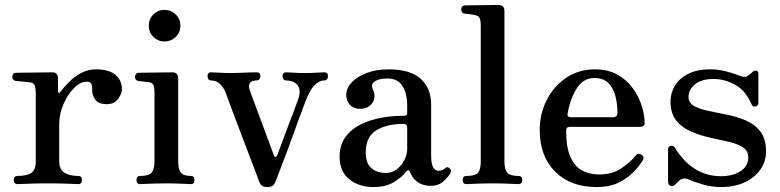

<svg xmlns="http://www.w3.org/2000/svg" viewBox="-20 -746 3162 778"><path d="M50 0Q36 0 36 -17Q36 -33 50 -33Q90 -33 107.5 -46Q125 -59 125 -91V-367Q125 -388 120.5 -399.5Q116 -411 103 -412Q98 -413 85.5 -414Q73 -415 61 -416.5Q49 -418 44 -418Q30 -421 30 -434Q30 -451 45 -451Q48 -451 68.5 -451.5Q89 -452 115.5 -452Q142 -452 164 -452.5Q186 -453 192 -453Q215 -453 215 -428V-374Q215 -371 218 -370Q221 -369 224 -373Q240 -394 261 -415Q282 -436 309.5 -450.5Q337 -465 369 -465Q422 -465 448 -442.5Q474 -420 474 -385Q474 -366 458.5 -345Q443 -324 413 -324Q379 -324 366.5 -341.5Q354 -359 354 -375Q354 -396 350.5 -405.5Q347 -415 331 -415Q305 -415 279.5 -389Q254 -363 237 -323.5Q220 -284 220 -242V-93Q220 -59 241.5 -46Q263 -33 297 -33Q312 -33 312 -17Q312 0 297 0Q287 0 255.5 -1.5Q224 -3 172 -3Q129 -3 95 -1.5Q61 0 50 0Z M548 0Q533 0 533 -16Q533 -33 548 -33Q584 -33 595 -47Q606 -61 606 -93V-367Q606 -393 601 -402.5Q596 -412 582 -413Q575 -414 561 -415.5Q547 -417 540 -418Q527 -421 527 -435Q527 -441 531 -446Q535 -451 541 -451Q544 -451 563.5 -451.5Q583 -452 607.5 -452Q632 -452 652 -452.5Q672 -453 678 -453Q702 -453 702 -429V-93Q702 -61 712.5 -47Q723 -33 754 -33Q768 -33 768 -16Q768 0 754 0Q747 0 729.5 -1Q712 -2 691.5 -2.5Q671 -3 654 -3Q637 -3 615 -2.5Q593 -2 574 -1Q555 0 548 0ZM647 -578Q620 -578 601.5 -596.5Q583 -615 583 -642Q583 -669 601.5 -687.5Q620 -706 647 -706Q673 -706 692 -687.5Q711 -669 711 -642Q711 -615 692 -596.5Q673 -578 647 -578Z M1064 12Q1048 12 1041 6Q1034 0 1030 -10Q1028 -17 1018 -43.5Q1008 -70 993.5 -107.5Q979 -145 963.5 -186Q948 -227 933.5 -265Q919 -303 909 -330.5Q899 -358 896 -366Q876 -420 835 -420Q828 -420 824.5 -425Q821 -430 821 -437Q821 -453 835 -453Q846 -453 868.5 -451.5Q891 -450 916 -450Q933 -450 954.5 -451Q976 -452 994.5 -452.5Q1013 -453 1020 -453Q1035 -453 1035 -437Q1035 -430 1031 -425Q1027 -420 1020 -420Q1001 -420 993.5 -410.5Q986 -401 990 -387Q992 -380 1002.5 -351.5Q1013 -323 1027.5 -284.5Q1042 -246 1055.5 -209Q1069 -172 1079 -146Q1089 -120 1090 -116Q1092 -110 1096.5 -110.5Q1101 -111 1103 -116Q1106 -123 1114.5 -146.5Q1123 -170 1134.5 -200.5Q1146 -231 1157.5 -261.5Q1169 -292 1178 -315.5Q1187 -339 1189 -346Q1201 -383 1185 -401.5Q1169 -420 1140 -420Q1133 -420 1129 -425Q1125 -430 1125 -437Q1125 -453 1140 -453Q1151 -453 1170.5 -451.5Q1190 -450 1215 -450Q1240 -450 1262 -451.5Q1284 -453 1294 -453Q1309 -453 1309 -437Q1309 -430 1305 -425Q1301 -420 1294 -420Q1273 -420 1253.5 -399.5Q1234 -379 1217 -333Q1215 -328 1206.5 -305Q1198 -282 1185.5 -248.5Q1173 -215 1159.5 -177Q1146 -139 1132.5 -104.5Q1119 -70 1109.5 -44Q1100 -18 1096 -9Q1092 1 1085 6.5Q1078 12 1064 12Z M1493 12Q1435 12 1395.5 -19.5Q1356 -51 1356 -112Q1356 -167 1390 -203.5Q1424 -240 1483.5 -258.5Q1543 -277 1619 -277Q1630 -277 1630 -287V-315Q1630 -368 1610.5 -398Q1591 -428 1550 -428Q1516 -428 1498.5 -416Q1481 -404 1491 -384Q1505 -352 1488.5 -328.5Q1472 -305 1437 -305Q1413 -305 1398 -321Q1383 -337 1383 -362Q1383 -388 1404.5 -411.5Q1426 -435 1465 -450Q1504 -465 1555 -465Q1642 -465 1684.5 -427Q1727 -389 1727 -321V-118Q1727 -81 1735.5 -67.5Q1744 -54 1757 -54Q1765 -54 1771.5 -56.5Q1778 -59 1782 -63Q1792 -74 1804 -62Q1811 -55 1803 -41Q1791 -22 1772.5 -7.5Q1754 7 1725 7Q1665 7 1641 -49Q1638 -57 1633.5 -56Q1629 -55 1625 -50Q1609 -28 1576 -8Q1543 12 1493 12ZM1541 -45Q1569 -45 1588.5 -60.5Q1608 -76 1619 -98.5Q1630 -121 1630 -141V-229Q1630 -244 1616 -244Q1546 -244 1504 -217.5Q1462 -191 1462 -129Q1462 -92 1476.5 -74Q1491 -56 1510 -50.5Q1529 -45 1541 -45Z M1870 0Q1855 0 1855 -17Q1855 -33 1870 -33Q1906 -33 1917 -46Q1928 -59 1928 -91V-640Q1928 -666 1922.5 -674.5Q1917 -683 1903 -685Q1896 -687 1882.5 -688.5Q1869 -690 1862 -691Q1849 -693 1849 -707Q1849 -722 1863 -724Q1866 -724 1885.5 -724.5Q1905 -725 1929.5 -725Q1954 -725 1974 -725.5Q1994 -726 2000 -726Q2024 -726 2024 -701V-93Q2024 -59 2035.5 -46Q2047 -33 2081 -33Q2096 -33 2096 -17Q2096 0 2081 0Q2074 0 2055 -1Q2036 -2 2014.5 -2.5Q1993 -3 1976 -3Q1959 -3 1937 -2.5Q1915 -2 1896 -1Q1877 0 1870 0Z M2398 12Q2292 12 2229.5 -50.5Q2167 -113 2167 -219Q2167 -285 2195.5 -341Q2224 -397 2274.5 -431Q2325 -465 2391 -465Q2443 -465 2481 -444Q2519 -423 2543.5 -389.5Q2568 -356 2580 -318.5Q2592 -281 2592 -247Q2592 -232 2573 -232H2289Q2274 -232 2274 -217Q2274 -149 2291.5 -110Q2309 -71 2339 -55Q2369 -39 2408 -39Q2460 -39 2497 -63.5Q2534 -88 2555 -115Q2566 -128 2580 -119Q2593 -109 2584 -95Q2569 -71 2544.5 -46.5Q2520 -22 2484.5 -5Q2449 12 2398 12ZM2294 -271H2463Q2482 -271 2482 -289Q2482 -325 2473.5 -357.5Q2465 -390 2444.5 -410Q2424 -430 2389 -430Q2344 -430 2317.5 -388.5Q2291 -347 2280 -286Q2277 -271 2294 -271Z M2900 12Q2866 12 2831.5 2.5Q2797 -7 2773 -18Q2752 -28 2736 -17Q2726 -10 2717 1Q2707 11 2697 7Q2687 3 2687 -11V-140Q2687 -153 2698 -155Q2709 -157 2715 -147Q2786 -32 2902 -32Q2948 -32 2980 -52Q3012 -72 3012 -109Q3012 -136 2989 -150Q2966 -164 2930.5 -172Q2895 -180 2854.5 -189Q2814 -198 2778 -214Q2742 -230 2719.5 -258.5Q2697 -287 2697 -335Q2697 -368 2714 -397.5Q2731 -427 2767 -446Q2803 -465 2858 -465Q2890 -465 2919.5 -457.5Q2949 -450 2972 -441Q3000 -429 3010 -439Q3015 -442 3020.5 -446.5Q3026 -451 3030 -455Q3038 -461 3045.5 -459.5Q3053 -458 3053 -445V-330Q3053 -317 3041.5 -314.5Q3030 -312 3026 -322Q3002 -379 2959 -402.5Q2916 -426 2872 -426Q2822 -426 2796 -404Q2770 -382 2770 -354Q2770 -329 2792.5 -316.5Q2815 -304 2851 -296.5Q2887 -289 2927 -281Q2967 -273 3003 -257.5Q3039 -242 3061.5 -212.5Q3084 -183 3084 -132Q3084 -92 3061.5 -59.5Q3039 -27 2998 -7.5Q2957 12 2900 12Z"/></svg>

Font: Zen Old Mincho SemiBold
Style: Regular
Weight: 600
Version: Version 1.500